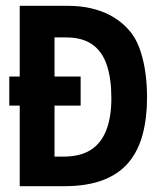

<svg xmlns="http://www.w3.org/2000/svg" viewBox="-20 -643 540 662"><path d="M48 -1V-279H12V-379H48V-623H212Q257 -623 293.5 -614.5Q330 -606 357.5 -591.5Q385 -577 405 -559Q425 -541 438 -522Q454 -499 465 -465Q476 -431 481.5 -391Q487 -351 487 -307Q487 -237 472 -180Q457 -123 423.5 -83Q390 -43 335 -22Q280 -1 200 -1ZM168 -103H198Q256 -103 292 -125.5Q328 -148 346 -193Q364 -238 364 -304Q364 -371 348.5 -418Q333 -465 298.5 -489.5Q264 -514 208 -514H168V-379H258V-279H168Z"/></svg>

Font: Inconsolata ExtraBold
Style: Regular
Weight: 800
Designer: Raph Levien, Cyreal, Brenton Simpson
Foundry: Raph Levien, Cyreal, Google
Version: Version 3.001